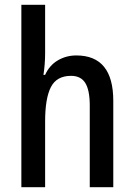

<svg xmlns="http://www.w3.org/2000/svg" viewBox="-20 -780 559 800"><path d="M168 -558Q168 -534 166 -510Q164 -486 161 -468H168Q186 -508 221 -528.5Q256 -549 298 -549Q452 -549 452 -360V0H354V-340Q354 -404 335.5 -434Q317 -464 276 -464Q216 -464 192 -417Q168 -370 168 -274V0H69V-760H168Z"/></svg>

Font: Noto Sans Telugu Condensed Medium
Style: Regular
Weight: 500
Width: 3
Designer: Jelle Bosma - Monotype Design Team
Foundry: Monotype Imaging Inc.
Version: Version 2.005; ttfautohint (v1.8.4.7-5d5b)